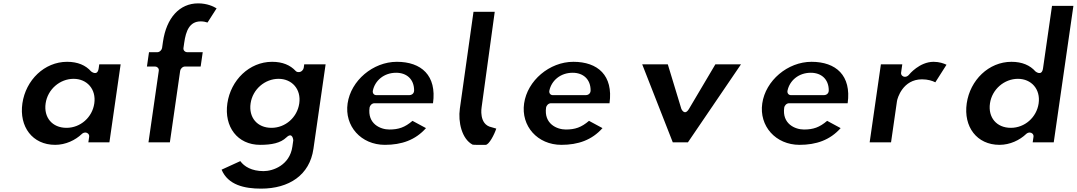

<svg xmlns="http://www.w3.org/2000/svg" viewBox="-20 -870 6393 1140"><path d="M112.9 -256C93 -117.7 172.7 -10 307.4 -10C370 -10 427.5 -37.8 466.2 -74.8C471.2 -79.5 478.8 -83 486 -83H488C498.7 -83 511.5 -73.1 509.4 -58L504.6 -25H629.6L696.3 -488H569.3L565.9 -464C558.7 -414.5 520.8 -446.1 520.8 -446.1C489 -482.3 441.8 -503 378.5 -503C243.8 -503 132.8 -394.4 112.9 -256ZM250.9 -256C263.1 -340.7 336.7 -402 416.9 -402C496.3 -402 552.1 -340.6 539.9 -256C527.9 -172.8 457.4 -111 375 -111C289.7 -111 238.9 -173.1 250.9 -256Z M942.3 -585C940.8 -574.3 928.8 -560 913.7 -560H864.7L852.4 -475H901.4C912.2 -475 925 -465.1 922.8 -450L861.6 -25H988.6L1049.8 -450C1051.4 -460.7 1063.3 -475 1078.4 -475H1171.4L1183.7 -560H1090.7C1080 -560 1067.1 -569.9 1069.3 -585L1073.9 -617C1083.8 -685.9 1104.8 -743 1172.1 -743C1188.1 -743 1201.1 -739.9 1212.1 -736.2L1266 -820.3C1247.7 -831.8 1209.5 -850 1156.5 -850C1046.4 -850 968.2 -764.6 947.6 -622Z M1295.7 137.4C1333.8 228.6 1431.8 250 1530 250C1696.5 250 1818.6 169.4 1841 14L1913.3 -488H1786.3L1783.3 -467C1781.8 -456.3 1769.8 -442 1754.7 -442H1751.7C1745.4 -442 1739.6 -444.4 1735.6 -448.7C1703.4 -483.3 1658 -503 1595.5 -503C1460.8 -503 1349.8 -394.4 1329.9 -256C1310 -117.7 1389.7 -10 1524.4 -10C1593.2 -10 1645.4 -20.6 1680.2 -53.8C1717.9 -89.7 1721.3 -37 1721.3 -37L1715.9 1C1700 110.8 1601.1 146 1545 146C1473.9 146 1429.9 118.5 1406.8 86.6ZM1467.9 -256C1480.1 -340.7 1553.7 -402 1633.9 -402C1713.3 -402 1769.1 -340.6 1756.9 -256C1744.9 -172.8 1674.4 -111 1592 -111C1506.7 -111 1455.9 -173.1 1467.9 -256Z M2551 -257C2574 -422.1 2481.4 -503 2336.5 -503C2194.5 -503 2063.4 -391.4 2043.9 -256C2024.5 -121.7 2123.4 -10 2265.4 -10C2364.5 -10 2446.4 -38.5 2509.3 -109.3L2429.2 -152.5C2383.9 -113.7 2346.6 -101 2291.6 -101C2239.1 -101 2160.4 -134.4 2174.4 -232C2176 -242.7 2187.9 -257 2203 -257ZM2215 -305C2198.4 -305 2191.2 -318.7 2193.8 -331.6C2206.3 -391.7 2259.7 -438 2332.1 -438C2395 -438 2438.5 -399.5 2438.8 -333.7C2438.9 -310.8 2419.7 -305 2410 -305Z M2791.4 -800 2710.4 -225.1C2699 -145.6 2722.1 -44.6 2786.2 -11.1C2795 -9.3 2834.2 -10 2863.4 -10C2883.7 -10 2915.5 -71.9 2926.6 -106.4C2920 -108.4 2912.4 -110.5 2898.7 -114.6C2820.9 -130.5 2839.7 -233.9 2839.7 -233.9L2917.5 -800Z M3599 -257C3622 -422.1 3529.4 -503 3384.5 -503C3242.5 -503 3111.4 -391.4 3091.9 -256C3072.5 -121.7 3171.4 -10 3313.4 -10C3412.5 -10 3494.4 -38.5 3557.3 -109.3L3477.2 -152.5C3431.9 -113.7 3394.6 -101 3339.6 -101C3287.1 -101 3208.4 -134.4 3222.4 -232C3224 -242.7 3235.9 -257 3251 -257ZM3263 -305C3246.4 -305 3239.2 -318.7 3241.8 -331.6C3254.3 -391.7 3307.7 -438 3380.1 -438C3443 -438 3486.5 -399.5 3486.8 -333.7C3486.9 -310.8 3467.7 -305 3458 -305Z M3945.1 -488H3793.1L3974.6 -25H4064.6L4379.6 -488H4227.5L4071.1 -223.8C4044.3 -178.6 4025.4 -223.8 4025.4 -223.8Z M5013 -257C5036 -422.1 4943.4 -503 4798.5 -503C4656.5 -503 4525.4 -391.4 4505.9 -256C4486.5 -121.7 4585.4 -10 4727.4 -10C4826.5 -10 4908.4 -38.5 4971.3 -109.3L4891.2 -152.5C4845.9 -113.7 4808.6 -101 4753.6 -101C4701.1 -101 4622.4 -134.4 4636.4 -232C4638 -242.7 4649.9 -257 4665 -257ZM4677 -305C4660.4 -305 4653.2 -318.7 4655.8 -331.6C4668.3 -391.7 4721.7 -438 4794.1 -438C4857 -438 4900.5 -399.5 4900.8 -333.7C4900.9 -310.8 4881.7 -305 4872 -305Z M5143.6 -25H5270.6L5305.9 -270C5308.3 -286.6 5340 -399 5454.5 -399C5490 -399 5516.4 -390 5533.5 -381.3L5599.9 -485.6C5584.5 -493.1 5557.1 -503 5523.5 -503C5439.9 -503 5379.2 -429.1 5376.1 -425.2C5371.2 -419.2 5362.3 -414 5353.7 -414H5351.7C5340.9 -414 5328.1 -423.9 5330.3 -439L5337.3 -488H5210.3Z M5719.9 -256C5700 -117.7 5779.7 -10 5914.4 -10C5977 -10 6034.5 -37.8 6073.2 -74.8C6078.2 -79.5 6085.8 -83 6093 -83H6095C6105.7 -83 6118.5 -73.1 6116.4 -58L6111.6 -25H6236.6L6353.3 -835H6226.3L6172.9 -464C6165.7 -414.5 6127.8 -446.1 6127.8 -446.1C6096 -482.3 6048.8 -503 5985.5 -503C5850.8 -503 5739.8 -394.4 5719.9 -256ZM5857.9 -256C5870.1 -340.7 5943.7 -402 6023.9 -402C6103.3 -402 6159.1 -340.6 6146.9 -256C6134.9 -172.8 6064.4 -111 5982 -111C5896.7 -111 5845.9 -173.1 5857.9 -256Z"/></svg>

Font: Hussar Ekologiczny
Style: Regular
Weight: 400
Foundry: Cannot Into Space Fonts
Version: Version 0.97